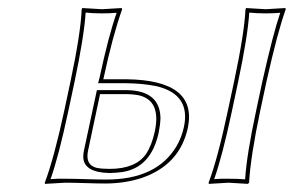

<svg xmlns="http://www.w3.org/2000/svg" viewBox="-20 -452 727 475"><path d="M236.3 -258.8 235.4 -255.9H292.5Q468.8 -253.9 444.8 -136.2Q425.3 -44.9 332 -12.2Q291 1.5 242.7 2Q222.7 2 191.9 1Q160.6 0 141.1 0L91.3 2.9L90.8 0Q113.8 -61 139.2 -179.2L154.3 -250Q179.7 -369.6 182.1 -429.2L183.6 -432.1Q185.5 -432.1 232.4 -429.2L280.8 -432.1L282.2 -429.2Q258.8 -363.8 236.3 -258.8ZM362.8 -126Q379.9 -205.1 320.8 -216.8Q308.6 -218.8 294.4 -219.2H227.5L197.8 -79.1Q190.4 -43.5 219.7 -36.6Q232.4 -34.2 251 -34.2Q314.9 -34.2 340.8 -70.3Q355.5 -92.3 362.8 -126ZM559.1 -250Q584.5 -369.6 587.4 -429.2L588.9 -432.1Q590.8 -432.1 637.2 -429.2L686 -432.1L687 -429.2Q667 -374.5 639.2 -250L624 -179.2Q599.6 -63 596.2 0L593.3 2.9Q591.3 2.9 545.9 0L496.6 2.9L496.1 0Q519 -61 543.9 -179.2ZM226.6 -261.2Q248.5 -363.3 268.6 -420.4Q252 -418.9 232.4 -418.9Q208.5 -418.9 191.9 -420.9Q188 -361.3 164.1 -248L148.9 -176.8Q125 -64.5 105 -8.8Q122.1 -10.3 141.1 -9.8Q161.1 -9.8 192.4 -8.8Q223.6 -7.8 242.7 -7.8Q368.2 -7.8 417 -90.8Q429.7 -112.8 435.1 -138.2Q451.7 -216.8 371.1 -237.8Q365.7 -239.3 361.8 -239.7Q332 -245.6 292.5 -246.1H222.7ZM372.6 -124Q354 -37.6 282.7 -26.4Q268.1 -24.4 251 -23.9Q186.5 -25.4 186 -64Q186 -72.3 188 -81.1L219.7 -229H294.4Q376 -227.5 377 -159.7Q376.5 -143.6 372.6 -124ZM568.8 -248 553.7 -176.8Q529.8 -64.5 509.8 -8.8Q526.9 -10.3 545.9 -9.8Q569.8 -9.8 586.4 -8.3Q590.3 -69.8 614.3 -181.2L629.4 -252Q656.2 -371.1 673.3 -420.4Q657.2 -418.9 637.2 -418.9Q613.3 -418.9 596.7 -420.9Q592.8 -361.3 568.8 -248Z"/></svg>

Font: Linux Biolinum Outline O
Style: Italic
Weight: 400
Italic angle: -12°
Designer: Philipp H. Poll
Foundry: Philipp H. Poll
Version: Version 0.6.2